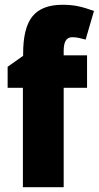

<svg xmlns="http://www.w3.org/2000/svg" viewBox="-20 -785 414 805"><path d="M345 -417H247V0H76V-417H12V-505L77 -551V-560Q77 -669 116.5 -717Q156 -765 242 -765Q278 -765 307 -759Q336 -753 374 -739L339 -619Q325 -623 311 -626Q297 -629 282 -629Q247 -629 247 -572V-553H345Z"/></svg>

Font: Noto Sans Tamil Condensed Black
Style: Regular
Weight: 900
Width: 3
Designer: Jelle Bosma - Monotype Design Team
Foundry: Monotype Imaging Inc.
Version: Version 2.004; ttfautohint (v1.8.4.7-5d5b)